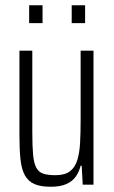

<svg xmlns="http://www.w3.org/2000/svg" viewBox="-20 -703 434 731"><path d="M173 8Q134 8 110.5 -2.5Q87 -13 74.5 -36Q62 -59 58 -96Q54 -133 54 -187V-510H103V-200Q103 -147 106 -114Q109 -81 118.5 -64Q128 -47 145.5 -41.5Q163 -36 191 -36Q227 -36 246.5 -51Q266 -66 274.5 -94Q283 -122 285 -161Q287 -200 287 -247V-510H336V0H295L291 -72H287Q281 -48 268 -30Q255 -12 232 -2Q209 8 173 8ZM91 -615V-683H142V-615ZM253 -615V-683H304V-615Z"/></svg>

Font: Saira ExtraCondensed Light
Style: Regular
Weight: 300
Width: 2
Designer: Hector Gatti with collaboration of the Omnibus-Type team
Foundry: Omnibus-Type
Version: Version 1.101